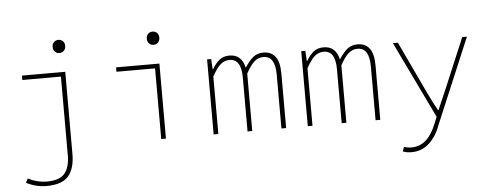

<svg xmlns="http://www.w3.org/2000/svg" viewBox="-56 -835 3112 1219"><g transform="rotate(-5 1500.0 -225.0)"><path d="M194 234Q128 234 66 202L80 176Q138 206 199 206Q281 206 313.5 166.5Q346 127 346 52V-450H100V-478H376V46Q376 139 334.5 186.5Q293 234 194 234ZM378.5 -611.5Q367 -600 350 -600Q333 -600 321.5 -611.5Q310 -623 310 -642Q310 -661 321.5 -672.5Q333 -684 350 -684Q367 -684 378.5 -672.5Q390 -661 390 -642Q390 -623 378.5 -611.5Z M946 0V-450H700V-478H976V0ZM978.5 -611.5Q967 -600 950 -600Q933 -600 921.5 -611.5Q910 -623 910 -642Q910 -661 921.5 -672.5Q933 -684 950 -684Q967 -684 978.5 -672.5Q990 -661 990 -642Q990 -623 978.5 -611.5Z M1280 0V-478H1306L1310 -412H1312Q1336 -452 1361 -471Q1386 -490 1423 -490Q1501 -490 1520 -404Q1550 -450 1576 -470Q1602 -490 1639 -490Q1742 -490 1742 -348V0H1712V-344Q1712 -462 1637 -462Q1603 -462 1578 -439Q1553 -416 1526 -366V0H1496V-344Q1496 -462 1421 -462Q1387 -462 1362 -439Q1337 -416 1310 -366V0Z M1880 0V-478H1906L1910 -412H1912Q1936 -452 1961 -471Q1986 -490 2023 -490Q2101 -490 2120 -404Q2150 -450 2176 -470Q2202 -490 2239 -490Q2342 -490 2342 -348V0H2312V-344Q2312 -462 2237 -462Q2203 -462 2178 -439Q2153 -416 2126 -366V0H2096V-344Q2096 -462 2021 -462Q1987 -462 1962 -439Q1937 -416 1910 -366V0Z M2522 222Q2489 222 2467 212L2477 184Q2501 192 2525 192Q2628 192 2682 56L2700 12L2464 -478H2496L2644 -164Q2686 -75 2712 -30H2716Q2726 -51 2774 -164L2906 -478H2936L2706 68Q2684 132 2637 177Q2590 222 2522 222Z"/></g></svg>

Font: TypoPRO Source Code Pro
Style: Regular
Weight: 200
Monospace: yes
Designer: Paul D. Hunt, Teo Tuominen
Foundry: Adobe Systems Incorporated
Version: Version 2.010;PS 1.0;hotconv 1.0.84;makeotf.lib2.5.63406